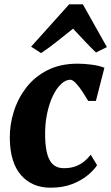

<svg xmlns="http://www.w3.org/2000/svg" viewBox="-20 -861 516 891"><path d="M214.5 10Q129 10 78 -47.8Q27 -105.5 25.5 -218.5Q24.5 -280 43.5 -341.5Q62.5 -403 101.2 -453.8Q140 -504.5 199.8 -535Q259.5 -565.5 340 -565.5Q369.5 -565.5 405 -561Q440.5 -556.5 464.5 -546.5L425 -392.5H389.5Q378 -412 363 -435Q348 -458 332.5 -474.5Q317 -491 306 -491Q285.5 -491 264.2 -471.8Q243 -452.5 225.8 -417Q208.5 -381.5 198.2 -332.2Q188 -283 189.5 -224Q191 -172 201 -140.5Q211 -109 229.5 -94.8Q248 -80.5 276.5 -80.5Q307.5 -80.5 330.8 -89.2Q354 -98 371 -112Q388 -126 401 -143L430.5 -94.5Q417.5 -73.5 388.5 -49Q359.5 -24.5 316 -7.2Q272.5 10 214.5 10ZM170.5 -614.5 124.5 -644.5 301 -841H364.5L476 -642.5L425.5 -617.5Q399.5 -642 372.5 -671Q345.5 -700 319 -728Q282.5 -699 245.2 -669.2Q208 -639.5 170.5 -614.5Z"/></svg>

Font: Merriweather 24pt Black
Style: Italic
Weight: 900
Italic angle: -7.8°
Designer: Eben Sorkin
Foundry: Eben Sorkin
Version: Version 2.101